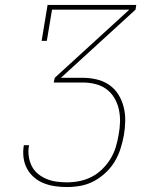

<svg xmlns="http://www.w3.org/2000/svg" viewBox="-20 -755 640 775"><path d="M250 0Q225 0 201.5 -3.5Q178 -7 156.5 -15.5Q135 -24 117.5 -39Q100 -54 89 -74.5Q78 -95 75 -119Q72 -143 76 -167Q76 -167 76 -167.5Q76 -168 76 -169H97Q97 -169 97 -168.5Q97 -168 97 -167Q93 -146 96 -124.5Q99 -103 108 -85Q117 -67 132.5 -54Q148 -41 167 -33Q186 -25 207 -22Q228 -19 250 -19Q275 -19 300.5 -24Q326 -29 349.5 -41Q373 -53 392.5 -72Q412 -91 426 -114Q440 -137 447.5 -162Q455 -187 459 -212Q464 -238 464.5 -264Q465 -290 459.5 -314.5Q454 -339 441 -360.5Q428 -382 408.5 -396Q389 -410 364 -416Q339 -422 313 -422H197L201 -441L502 -716H190L169 -590H148L172 -735H530L527 -716L226 -441H313Q342 -441 370 -434.5Q398 -428 420.5 -412.5Q443 -397 457.5 -374Q472 -351 479 -323.5Q486 -296 485.5 -267Q485 -238 480 -209Q475 -182 466.5 -155Q458 -128 443 -103Q428 -78 406 -57.5Q384 -37 358.5 -23.5Q333 -10 305 -5Q277 0 250 0Z"/></svg>

Font: Iosevka Slab Thin Extended
Style: Italic
Weight: 100
Width: 7
Italic angle: -9°
Monospace: yes
Designer: Belleve Invis
Foundry: Belleve Invis
Version: Version 11.1.0; ttfautohint (v1.8.3)